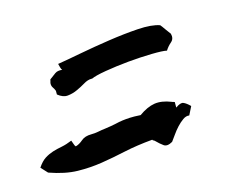

<svg xmlns="http://www.w3.org/2000/svg" viewBox="-60 -512 499 392"><g transform="rotate(-15 189.5 -316.0)"><path d="M318.4 -413.1Q321.3 -402.3 314 -396Q306.6 -389.6 301.8 -381.8Q293 -383.8 269.5 -383.3Q246.1 -382.8 219.7 -380.4Q193.4 -377.9 170.4 -374Q147.5 -370.1 139.6 -366.2H137.7Q129.9 -366.2 121.1 -360.8Q112.3 -355.5 102.5 -351.1Q92.8 -346.7 82.5 -345.7Q72.3 -344.7 61.5 -353.5V-361.3Q59.6 -366.2 57.1 -369.6Q54.7 -373 54.7 -377.9Q54.7 -379.9 55.7 -382.8Q56.6 -385.7 56.6 -386.7Q64.5 -392.6 69.8 -396.5Q75.2 -400.4 85 -399.4Q83 -401.4 82 -405.8Q81.1 -410.2 80.1 -413.1Q98.6 -416 129.4 -421.9Q160.2 -427.7 192.9 -432.6Q225.6 -437.5 255.4 -439.5Q285.2 -441.4 301.8 -435.5Q303.7 -433.6 310.5 -423.8Q317.4 -414.1 318.4 -413.1ZM311.5 -242.2Q304.7 -243.2 297.9 -238.3Q291 -233.4 284.7 -226.6Q278.3 -219.7 272.9 -211.9Q267.6 -204.1 263.7 -199.2Q252 -192.4 245.1 -197.3Q238.3 -202.1 230.5 -210Q228.5 -211.9 227.5 -211.9Q226.6 -211.9 225.6 -213.9Q192.4 -210.9 165.5 -205.1Q138.7 -199.2 113.8 -195.3Q88.9 -191.4 62.5 -191.9Q36.1 -192.4 2.9 -204.1L-9.8 -217.8Q-2 -229.5 6.3 -234.9Q14.6 -240.2 23.9 -243.2Q33.2 -246.1 43.5 -248Q53.7 -250 65.4 -254.9Q66.4 -252.9 67.9 -248Q69.3 -243.2 71.3 -241.2Q79.1 -243.2 86.9 -250Q94.7 -256.8 108.4 -256.8Q116.2 -256.8 123.5 -258.3Q130.9 -259.8 138.7 -260.7Q153.3 -262.7 161.6 -264.6Q169.9 -266.6 177.2 -267.6Q184.6 -268.6 192.9 -269Q201.2 -269.5 215.8 -268.6Q233.4 -281.2 249 -283.7Q264.6 -286.1 284.2 -278.3Q286.1 -277.3 287.1 -277.3Q288.1 -277.3 290 -276.4V-264.6Q300.8 -272.5 306.6 -270Q312.5 -267.6 320.3 -259.8Z"/></g></svg>

Font: Homemade Apple
Style: Regular
Weight: 400
Version: Version 1.001